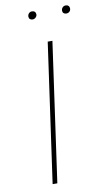

<svg xmlns="http://www.w3.org/2000/svg" viewBox="-94 -882 503 926"><g transform="rotate(-10 158.0 -419.0)"><path d="M109 0H86L182 -681H205ZM111 -816Q111 -825 117 -831.5Q123 -838 132 -838Q141 -838 146 -833Q151 -828 151 -820Q151 -812 144.5 -805.5Q138 -799 129 -799Q121 -799 116 -803.5Q111 -808 111 -816ZM276 -816Q276 -825 282 -831.5Q288 -838 298 -838Q306 -838 311 -833Q316 -828 316 -820Q316 -811 310 -805Q304 -799 294 -799Q286 -799 281 -803.5Q276 -808 276 -816Z"/></g></svg>

Font: FiraGO Thin
Style: Italic
Weight: 100
Italic angle: -8°
Designer: bBox Type GmbH
Foundry: bBox Type GmbH
Version: Version 1.001